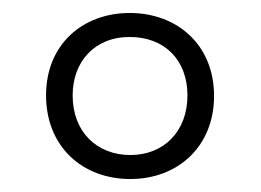

<svg xmlns="http://www.w3.org/2000/svg" viewBox="-20 -743 402 296"><path d="M181 -467C254 -467 310 -517 310 -595C310 -675 252 -723 180 -723C108 -723 51 -675 51 -596C51 -517 107 -467 181 -467ZM181 -504C130 -504 92 -539 92 -596C92 -647 125 -686 180 -686C234 -686 269 -650 269 -596C269 -541 233 -504 181 -504Z"/></svg>

Font: Noto Sans Devanagari ExtraCondensed Light
Style: Regular
Weight: 300
Width: 2
Designer: Jelle Bosma - Monotype Design Team
Foundry: Monotype Imaging Inc.
Version: Version 2.004